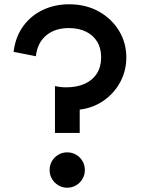

<svg xmlns="http://www.w3.org/2000/svg" viewBox="-20 -860 670 896"><path d="M293.5 16Q271 16 252.2 4.8Q233.5 -6.5 222.5 -25.2Q211.5 -44 211.5 -66.5Q211.5 -89.5 222.5 -108.2Q233.5 -127 252.2 -138Q271 -149 293.5 -149Q316.5 -149 335.2 -138Q354 -127 365 -108.2Q376 -89.5 376 -66.5Q376 -44 365 -25.2Q354 -6.5 335.2 4.8Q316.5 16 293.5 16ZM236.5 -239.5V-458Q247 -456 260.5 -454.2Q274 -452.5 289 -452.5Q338.5 -452.5 375 -468.8Q411.5 -485 431.8 -516.5Q452 -548 452 -592.5Q452 -635 433.5 -665.5Q415 -696 381 -712.5Q347 -729 301 -729Q236 -729 195 -694.2Q154 -659.5 147.5 -597.5L43.5 -618Q52 -688 88.2 -737.8Q124.5 -787.5 180.2 -813.8Q236 -840 302.5 -840Q380.5 -840 440.8 -806.5Q501 -773 535.2 -716.8Q569.5 -660.5 569.5 -592Q569.5 -529.5 541 -476.8Q512.5 -424 463.2 -390Q414 -356 352 -348.5V-239.5Z"/></svg>

Font: Spartan Thin SemiBold
Style: Regular
Weight: 600
Version: Version 1.004